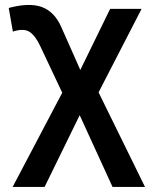

<svg xmlns="http://www.w3.org/2000/svg" viewBox="-20 -530 602 760"><path d="M30 210 249 -206 246 -121.5 139.5 -347Q120.5 -388 97.5 -403.5Q74.5 -419 31 -405L14.5 -498.5Q96.5 -520.5 146.2 -502Q196 -483.5 223 -422L317 -210L280 -216.5L416 -495H540.5L344.5 -114.5L351.5 -202.5L554 210H425.5L278.5 -111L313 -110L156.5 210Z"/></svg>

Font: Geologica Thin Roman
Style: Regular
Weight: 400
Version: Version 1.010;gftools[0.9.28]